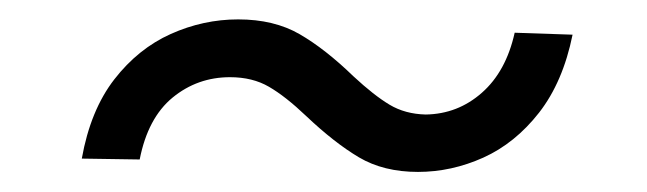

<svg xmlns="http://www.w3.org/2000/svg" viewBox="-20 -385 660 196"><path d="M63.5 -223.1Q72.3 -272.5 96.7 -304Q121.1 -335.4 154.3 -350.3Q187.5 -365.2 223.1 -365.2Q259.8 -365.2 285.9 -350.1Q312 -335 340.8 -307.1Q361.8 -287.6 377.7 -278.1Q393.6 -268.6 414.6 -268.1Q447.3 -268.6 471.9 -290.3Q496.6 -312 505.4 -351.6L564.5 -349.6Q554.7 -301.3 530.3 -270Q505.9 -238.8 473.4 -224.1Q440.9 -209.5 406.7 -209.5Q371.6 -209.5 346.4 -224.4Q321.3 -239.3 292.5 -266.6Q271.5 -286.6 254.6 -296.4Q237.8 -306.2 214.8 -306.2Q181.6 -306.2 156.2 -285.4Q130.9 -264.6 122.6 -222.2Z"/></svg>

Font: Inter 28pt Light
Style: Italic
Weight: 300
Italic angle: -9.3988°
Designer: Rasmus Andersson
Foundry: rsms
Version: Version 4.001;git-66647c0bb